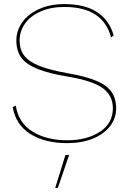

<svg xmlns="http://www.w3.org/2000/svg" viewBox="-20 -690 634 939"><path d="M536 -517 523 -507Q484 -656 295 -656Q230 -656 180 -634.5Q130 -613 103 -575.5Q76 -538 76 -492Q76 -448 98 -418.5Q120 -389 172 -368Q224 -347 316 -331Q401 -316 452 -294.5Q503 -273 525.5 -240.5Q548 -208 548 -160Q548 -111 517.5 -72Q487 -33 433 -11.5Q379 10 309 10Q201 10 129.5 -34Q58 -78 42 -166L57 -174Q70 -90 138.5 -47Q207 -4 309 -4Q405 -4 468.5 -45.5Q532 -87 532 -160Q532 -223 482.5 -259Q433 -295 313 -315Q217 -331 162 -353.5Q107 -376 83.5 -409Q60 -442 60 -492Q60 -540 88.5 -580.5Q117 -621 170.5 -645.5Q224 -670 295 -670Q491 -670 536 -517ZM263 229H250L300 68H318Z"/></svg>

Font: Work Sans Hairline
Style: Regular
Weight: 400
Designer: Wei Huang
Foundry: Wei Huang
Version: Version 1.032